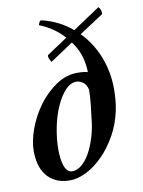

<svg xmlns="http://www.w3.org/2000/svg" viewBox="-82 -768 619 831"><g transform="rotate(-10 227.5 -352.5)"><path d="M259 -410Q232 -410 208.5 -384Q185 -358 167.5 -317.5Q150 -277 140.5 -228Q131 -179 131 -134Q131 -116 133 -97.5Q135 -79 140 -64Q145 -49 153.5 -40Q162 -31 175 -31Q196 -31 216 -47.5Q236 -64 252 -92.5Q268 -121 280 -159.5Q292 -198 296 -241Q300 -270 303.5 -305Q307 -340 307 -366Q302 -390 287 -400Q272 -410 259 -410ZM249 -605Q207 -653 142 -679Q143 -684 146.5 -691Q150 -698 155 -698Q232 -680 289 -631L409 -711Q416 -703 418 -696Q420 -689 420 -679L313 -609Q362 -559 388 -492Q414 -425 414 -352Q414 -328 412 -303.5Q410 -279 405 -256Q393 -199 366 -151Q339 -103 304.5 -68Q270 -33 231.5 -13.5Q193 6 158 6Q122 6 96.5 -6.5Q71 -19 55 -40Q39 -61 32 -88Q25 -115 25 -145Q25 -190 44.5 -243Q64 -296 97.5 -341.5Q131 -387 175.5 -417Q220 -447 269 -447Q300 -447 315 -442Q315 -473 306 -507Q297 -541 274 -574Q272 -576 271.5 -577Q271 -578 269 -580L168 -513Q165 -517 161 -525.5Q157 -534 157 -540Q157 -543 159 -545Z"/></g></svg>

Font: Vermiglione SemiBold
Style: Italic
Weight: 600
Italic angle: -11°
Version: Version 1.000